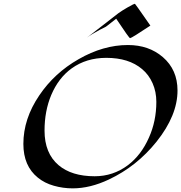

<svg xmlns="http://www.w3.org/2000/svg" viewBox="-20 -964 966 1023"><path d="M367.2 39.6Q315.9 39.6 266.6 25.6Q217.3 11.7 181.6 -17.6Q104.5 -79.6 104.5 -197.3Q104.5 -331.1 189.5 -456.1Q270 -575.2 398.4 -648.4Q529.8 -724.1 661.6 -724.1Q772.9 -724.1 847.7 -659.7Q925.8 -592.3 925.8 -481.9Q925.8 -349.1 814 -209Q708.5 -77.6 560.5 -7.8Q460.4 39.6 367.2 39.6ZM813 -421.4Q813 -475.1 793 -520.5Q772.9 -565.9 737.3 -595.7Q666.5 -655.8 546.4 -655.8Q439.9 -655.8 361.8 -599.6Q291.5 -548.8 252.9 -457.5Q217.3 -372.6 217.3 -268.1Q217.3 -147.5 292 -84Q361.8 -24.9 484.4 -24.9Q583 -24.9 661.6 -84Q732.4 -137.7 773.4 -230.5Q813 -318.4 813 -421.4ZM672.9 -760.7Q668 -760.7 599.1 -864.3L549.8 -825.7Q543 -820.3 534.7 -816.7Q526.4 -813 512.7 -805.7Q466.3 -780.8 442.9 -763.2L591.8 -878.9Q627 -908.2 688 -939.9Q696.3 -943.8 697.5 -943.8Q698.7 -943.8 700 -942.4Q701.2 -940.9 702.6 -939Q707 -933.1 716.3 -920.4Q729 -903.3 781.2 -827.6Q680.7 -760.7 672.9 -760.7Z"/></svg>

Font: Fondamento
Style: Italic
Weight: 400
Italic angle: -12°
Version: Version 1.000